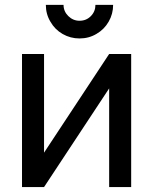

<svg xmlns="http://www.w3.org/2000/svg" viewBox="-20 -759 622 779"><path d="M302.7 -603Q265.6 -603 234.1 -621.1Q202.6 -639.2 184.6 -670.9Q166 -701.7 166 -739.3H237.8Q237.8 -712.9 257.1 -693.8Q276.4 -674.8 302.7 -674.8Q330.1 -674.8 348.6 -693.6Q367.2 -712.4 367.2 -739.3H439Q439 -702.6 420.9 -671.1Q402.8 -639.6 371.6 -621.6Q340.8 -603 302.7 -603ZM422.9 -540H512.2V0H422.9V-400.4L158.7 0H69.3V-540H158.7V-139.6Z"/></svg>

Font: Vela Sans Med
Style: Regular
Weight: 500
Designer: Principal design: Mikhail Sharanda - project Manrope.
Design modification: Ravid Balaliev
Foundry: Mikhail Sharanda
Version: Version 1.001